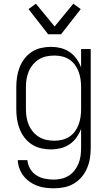

<svg xmlns="http://www.w3.org/2000/svg" viewBox="-20 -795 590 1037"><path d="M271 222Q248 222 225 219Q202 216 180.5 208Q159 200 140 186.5Q121 173 107 155Q93 137 85 115Q77 93 76 70H128Q130 94 142.5 116Q155 138 176 151.5Q197 165 221.5 170Q246 175 271 175Q292 175 313 170Q334 165 352 153.5Q370 142 383 125Q396 108 404 88.5Q412 69 415 47.5Q418 26 418 5V-99Q409 -75 393.5 -53Q378 -31 356 -16Q334 -1 308 5.5Q282 12 256 12Q229 12 202 6Q175 0 152 -15Q129 -30 112.5 -51.5Q96 -73 86 -98.5Q76 -124 72 -151Q68 -178 68 -205V-325Q68 -352 72 -379Q76 -406 86 -431.5Q96 -457 112.5 -478.5Q129 -500 152 -515Q175 -530 202 -536Q229 -542 256 -542Q282 -542 308 -535.5Q334 -529 356 -514Q378 -499 393.5 -477Q409 -455 418 -431V-530H470V5Q470 33 465.5 60.5Q461 88 450 114Q439 140 420.5 161.5Q402 183 378 197Q354 211 326.5 216.5Q299 222 271 222ZM274 -35Q295 -35 316 -40Q337 -45 354.5 -56.5Q372 -68 384.5 -85Q397 -102 404.5 -122Q412 -142 415 -163Q418 -184 418 -205V-325Q418 -346 415 -367Q412 -388 404.5 -408Q397 -428 384.5 -445Q372 -462 354.5 -473.5Q337 -485 316 -490Q295 -495 274 -495Q252 -495 230.5 -490.5Q209 -486 190.5 -474.5Q172 -463 158 -446.5Q144 -430 135.5 -410Q127 -390 123.5 -368.5Q120 -347 120 -325V-205Q120 -183 123.5 -161.5Q127 -140 135.5 -120Q144 -100 158 -83.5Q172 -67 190.5 -55.5Q209 -44 230.5 -39.5Q252 -35 274 -35ZM240 -610 134 -746 174 -775 275 -652 376 -775 416 -746 310 -610Z"/></svg>

Font: Lode Dark Term
Style: Regular
Weight: 400
Monospace: yes
Designer: Belleve Invis
Foundry: Belleve Invis
Version: Version 29.2.0